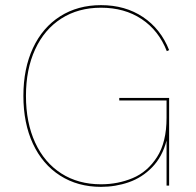

<svg xmlns="http://www.w3.org/2000/svg" viewBox="-20 -722 761 747"><path d="M71 -349Q71 -455 108.2 -535Q145.5 -615 214 -658.5Q282.5 -702 373 -702Q467 -702 536.2 -655.8Q605.5 -609.5 638 -527L629 -523Q597.5 -603.5 531 -647.8Q464.5 -692 373 -692Q284.5 -692 218.5 -649.8Q152.5 -607.5 116.8 -530Q81 -452.5 81 -349Q81 -245 116.8 -167.2Q152.5 -89.5 218.5 -47.2Q284.5 -5 373 -5Q438.5 -5 496 -29Q553.5 -53 590.8 -110.8Q628 -168.5 628 -264V-331H444V-341H638V0H628V-175Q611.5 -112 572.2 -71.5Q533 -31 481.2 -13Q429.5 5 373 5Q282.5 5 214 -38.8Q145.5 -82.5 108.2 -162.5Q71 -242.5 71 -349Z"/></svg>

Font: HK Grotesk Thin
Style: Regular
Weight: 100
Designer: Alfredo Marco Pradil
Foundry: Hanken Design Co.
Version: Version 3.001